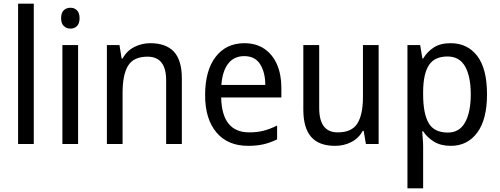

<svg xmlns="http://www.w3.org/2000/svg" viewBox="-20 -780 2708 1040"><path d="M163 0H78V-760H163Z M362 -738Q383 -738 397 -724Q411 -710 411 -681Q411 -653 397 -639Q383 -625 362 -625Q340 -625 325.5 -639Q311 -653 311 -681Q311 -710 325 -724Q339 -738 362 -738ZM403 -536V0H318V-536Z M794 -546Q879 -546 922 -500Q965 -454 965 -355V0H880V-345Q880 -473 779 -473Q704 -473 674 -424.5Q644 -376 644 -278V0H559V-536H627L639 -463H644Q667 -505 707.5 -525.5Q748 -546 794 -546Z M1304 -546Q1367 -546 1412 -515.5Q1457 -485 1480.5 -430.5Q1504 -376 1504 -306V-252H1178Q1182 -63 1330 -63Q1373 -63 1408 -72Q1443 -81 1481 -100V-25Q1444 -7 1407.5 1.5Q1371 10 1324 10Q1213 10 1152 -63Q1091 -136 1091 -264Q1091 -398 1148 -472Q1205 -546 1304 -546ZM1303 -476Q1248 -476 1216.5 -436Q1185 -396 1179 -320H1417Q1417 -387 1389.5 -431.5Q1362 -476 1303 -476Z M2031 -536V0H1962L1950 -71H1945Q1922 -30 1882 -10Q1842 10 1795 10Q1707 10 1665 -39Q1623 -88 1623 -186V-536H1709V-195Q1709 -63 1809 -63Q1886 -63 1916 -111.5Q1946 -160 1946 -255V-536Z M2421 -546Q2512 -546 2565 -477Q2618 -408 2618 -269Q2618 -133 2565 -61.5Q2512 10 2422 10Q2368 10 2331 -12.5Q2294 -35 2272 -69H2267Q2268 -51 2270 -28Q2272 -5 2272 13V240H2187V-536H2256L2268 -463H2272Q2295 -501 2330.5 -523.5Q2366 -546 2421 -546ZM2404 -474Q2334 -474 2303.5 -427.5Q2273 -381 2272 -286V-268Q2272 -166 2301.5 -114Q2331 -62 2406 -62Q2469 -62 2499.5 -117.5Q2530 -173 2530 -269Q2530 -365 2499.5 -419.5Q2469 -474 2404 -474Z"/></svg>

Font: Noto Sans Kannada SemiCondensed
Style: Regular
Weight: 400
Width: 4
Designer: Jelle Bosma - Monotype Design Team
Foundry: Monotype Imaging Inc.
Version: Version 2.005; ttfautohint (v1.8.4.7-5d5b)